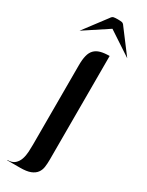

<svg xmlns="http://www.w3.org/2000/svg" viewBox="-254 -764 734 957"><g transform="rotate(30 113.0 -285.0)"><path d="M168.5 48.8Q168.5 71.3 165.8 91.1Q163.1 110.8 152.1 125.7Q141.1 140.6 119.4 149.2Q97.7 157.7 59.6 157.7H-13.2Q-14.2 157.7 -14.2 156.7Q-14.2 155.8 -13.2 155.8Q13.7 155.8 28.3 142.6Q43 129.4 49.6 109.6Q56.2 89.8 57.4 67.1Q58.6 44.4 58.6 25.4V-431.2Q58.6 -464.4 64.2 -486.8Q69.8 -509.3 82.8 -522.7Q95.7 -536.1 116.7 -542Q137.7 -547.9 168.5 -547.9ZM250 -582 112.8 -672.4 -24.4 -582 73.7 -711.9Q80.6 -723.1 89.1 -724.9Q97.7 -726.6 112.3 -726.6H113.3Q127.9 -726.6 136.5 -724.9Q145 -723.1 151.9 -711.9Z"/></g></svg>

Font: Unique
Style: Regular
Weight: 400
Designer: Anna Pocius (aka Artmaker)
Foundry: Anna Pocius
Version: Version 1.000 2013 initial release